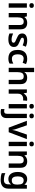

<svg xmlns="http://www.w3.org/2000/svg" viewBox="2329 -3129 1040 5738"><g transform="rotate(90 2849.0 -260.0)"><path d="M209 -543V0H80V-543ZM145 -752Q174 -752 195 -737.5Q216 -723 216 -685Q216 -648 195 -633Q174 -618 145 -618Q115 -618 94.5 -633Q74 -648 74 -685Q74 -723 94.5 -737.5Q115 -752 145 -752Z M662 -553Q753 -553 804.5 -505.5Q856 -458 856 -354V0H728V-327Q728 -388 704 -418.5Q680 -449 629 -449Q554 -449 526 -401Q498 -353 498 -264V0H369V-543H469L487 -472H494Q520 -514 565.5 -533.5Q611 -553 662 -553Z M1384 -157Q1384 -76 1325.5 -33Q1267 10 1157 10Q1100 10 1059.5 2Q1019 -6 981 -23V-131Q1021 -113 1070 -99.5Q1119 -86 1161 -86Q1213 -86 1235 -102Q1257 -118 1257 -144Q1257 -160 1248.5 -172.5Q1240 -185 1214 -200Q1188 -215 1135 -236Q1083 -257 1049 -278Q1015 -299 997.5 -329Q980 -359 980 -404Q980 -477 1038 -515Q1096 -553 1191 -553Q1241 -553 1286 -543Q1331 -533 1376 -512L1336 -417Q1298 -433 1261.5 -444Q1225 -455 1188 -455Q1148 -455 1127.5 -443.5Q1107 -432 1107 -410Q1107 -394 1117 -381.5Q1127 -369 1153.5 -356.5Q1180 -344 1229 -324Q1277 -305 1311.5 -284.5Q1346 -264 1365 -234Q1384 -204 1384 -157Z M1724 10Q1646 10 1589.5 -19.5Q1533 -49 1502.5 -110.5Q1472 -172 1472 -268Q1472 -368 1506 -430.5Q1540 -493 1599 -523Q1658 -553 1735 -553Q1786 -553 1826 -542.5Q1866 -532 1895 -518L1857 -417Q1825 -430 1794 -438.5Q1763 -447 1734 -447Q1669 -447 1636.5 -402.5Q1604 -358 1604 -269Q1604 -182 1637 -139Q1670 -96 1732 -96Q1778 -96 1813.5 -107.5Q1849 -119 1881 -138V-27Q1849 -8 1813 1Q1777 10 1724 10Z M2136 -582Q2136 -549 2134 -518Q2132 -487 2130 -471H2137Q2163 -513 2205 -532.5Q2247 -552 2298 -552Q2390 -552 2442 -505Q2494 -458 2494 -354V0H2366V-327Q2366 -388 2342 -418.5Q2318 -449 2267 -449Q2192 -449 2164 -401Q2136 -353 2136 -264V0H2007V-760H2136Z M2938 -553Q2950 -553 2966 -551.5Q2982 -550 2992 -548L2981 -428Q2972 -430 2958 -431.5Q2944 -433 2933 -433Q2894 -433 2858.5 -416.5Q2823 -400 2801.5 -366.5Q2780 -333 2780 -281V0H2651V-543H2751L2769 -449H2775Q2799 -491 2841 -522Q2883 -553 2938 -553Z M3220 -543V0H3091V-543ZM3156 -752Q3185 -752 3206 -737.5Q3227 -723 3227 -685Q3227 -648 3206 -633Q3185 -618 3156 -618Q3126 -618 3105.5 -633Q3085 -648 3085 -685Q3085 -723 3105.5 -737.5Q3126 -752 3156 -752Z M3330 240Q3305 240 3280.5 236.5Q3256 233 3239 228V126Q3256 130 3272 133Q3288 136 3308 136Q3338 136 3359 118.5Q3380 101 3380 52V-543H3509V66Q3509 116 3491 155.5Q3473 195 3433.5 217.5Q3394 240 3330 240ZM3374 -685Q3374 -723 3394.5 -737.5Q3415 -752 3445 -752Q3474 -752 3495 -737.5Q3516 -723 3516 -685Q3516 -648 3495 -633Q3474 -618 3445 -618Q3415 -618 3394.5 -633Q3374 -648 3374 -685Z M3795 0 3589 -543H3724L3832 -230Q3839 -211 3845 -188.5Q3851 -166 3855 -145Q3859 -124 3861 -108H3865Q3867 -125 3871.5 -146Q3876 -167 3882 -189Q3888 -211 3894 -230L4002 -543H4138L3931 0Z M4347 -543V0H4218V-543ZM4283 -752Q4312 -752 4333 -737.5Q4354 -723 4354 -685Q4354 -648 4333 -633Q4312 -618 4283 -618Q4253 -618 4232.5 -633Q4212 -648 4212 -685Q4212 -723 4232.5 -737.5Q4253 -752 4283 -752Z M4800 -553Q4891 -553 4942.5 -505.5Q4994 -458 4994 -354V0H4866V-327Q4866 -388 4842 -418.5Q4818 -449 4767 -449Q4692 -449 4664 -401Q4636 -353 4636 -264V0H4507V-543H4607L4625 -472H4632Q4658 -514 4703.5 -533.5Q4749 -553 4800 -553Z M5333 -553Q5384 -553 5424.5 -533Q5465 -513 5494 -472H5498L5510 -543H5618V4Q5618 120 5552.5 180Q5487 240 5356 240Q5298 240 5248.5 232.5Q5199 225 5155 207V101Q5201 122 5254 132.5Q5307 143 5363 143Q5425 143 5457 109Q5489 75 5489 10V-4Q5489 -20 5490.5 -39.5Q5492 -59 5493 -71H5489Q5461 -29 5421 -9.5Q5381 10 5330 10Q5231 10 5175 -64Q5119 -138 5119 -270Q5119 -402 5176 -477.5Q5233 -553 5333 -553ZM5368 -447Q5311 -447 5281 -402Q5251 -357 5251 -269Q5251 -181 5280.5 -136.5Q5310 -92 5370 -92Q5413 -92 5441.5 -107.5Q5470 -123 5483 -158Q5496 -193 5496 -251V-270Q5496 -365 5465.5 -406Q5435 -447 5368 -447Z"/></g></svg>

Font: Noto Traditional Nushu SemiBold
Style: Regular
Weight: 600
Version: Version 2.003